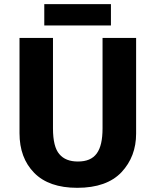

<svg xmlns="http://www.w3.org/2000/svg" viewBox="-20 -897 751 927"><path d="M475.1 -713.9V-277.8C475.1 -167 439.9 -117.2 356 -117.2C316.4 -117.2 286.6 -128.9 266.6 -152.8C246.1 -176.3 235.8 -217.8 235.8 -276.9V-713.9H74.2V-253.9C74.2 -174.3 97.7 -110.8 145 -62.5C192.4 -14.2 261.7 9.8 353 9.8C448.2 9.8 519.5 -15.6 566.9 -65.9C613.8 -116.2 637.2 -178.2 637.2 -252V-713.9ZM193.8 -877V-773.9H515.6V-877Z"/></svg>

Font: Avrile Sans
Style: Bold
Weight: 700
Designer: Monotype Design Team, Google (font), Stefan Peev (BGR Cyrillic), Cristiano Sobral (main changes)
Foundry: The Avrile Sans Project Authors
Version: Version 3.110